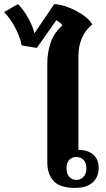

<svg xmlns="http://www.w3.org/2000/svg" viewBox="-77 -908 520 938"><path d="M154 -117V-595Q154 -652 170.5 -700Q187 -748 228 -784Q225 -790 215.5 -797.5Q206 -805 198 -809L103 -674L29 -686Q21 -728 -3.5 -774Q-28 -820 -57 -849L11 -888Q38 -861 61 -819.5Q84 -778 91 -745L188 -888Q238 -885 295 -855Q352 -825 374 -789Q306 -733 306 -632V-176Q350 -176 377.5 -153.5Q405 -131 405 -88Q405 -42 375 -16Q345 10 289 10Q216 10 185 -23.5Q154 -57 154 -117ZM345 -86Q345 -113 331 -127Q317 -141 296 -141Q275 -141 261.5 -127Q248 -113 248 -86Q248 -59 261.5 -44Q275 -29 296 -29Q317 -29 331 -44Q345 -59 345 -86Z"/></svg>

Font: Trirong
Style: Bold
Weight: 700
Designer: Katatrad Team
Foundry: CadsonDemak
Version: Version 1.001